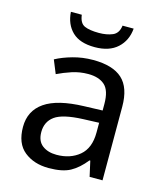

<svg xmlns="http://www.w3.org/2000/svg" viewBox="-112 -824 785 919"><g transform="rotate(15 280.5 -365.0)"><path d="M288 -545Q386 -545 433 -502Q480 -459 480 -365V0H416L399 -76H395Q360 -32 321.5 -11Q283 10 215 10Q142 10 94 -28.5Q46 -67 46 -149Q46 -229 109 -272.5Q172 -316 303 -320L394 -323V-355Q394 -422 365 -448Q336 -474 283 -474Q241 -474 203 -461.5Q165 -449 132 -433L105 -499Q140 -518 188 -531.5Q236 -545 288 -545ZM314 -259Q214 -255 175.5 -227Q137 -199 137 -148Q137 -103 164.5 -82Q192 -61 235 -61Q303 -61 348 -98.5Q393 -136 393 -214V-262ZM436 -740Q431 -680 390.5 -643Q350 -606 278 -606Q204 -606 166.5 -642.5Q129 -679 125 -740H179Q184 -699 209 -688Q234 -677 280 -677Q319 -677 347.5 -689Q376 -701 381 -740Z"/></g></svg>

Font: Noto Sans Tagalog
Style: Regular
Weight: 400
Designer: Monotype Design Team
Foundry: Monotype Imaging Inc.
Version: Version 2.001; ttfautohint (v1.8.4.7-5d5b)